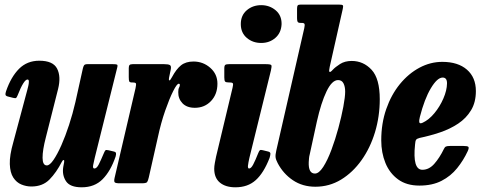

<svg xmlns="http://www.w3.org/2000/svg" viewBox="-20 -800 2098 838"><path d="M6.5 -402Q28 -464.5 63.2 -499.8Q98.5 -535 151.5 -535Q211.5 -535 229.2 -500.5Q247 -466 233.5 -411.5L180 -200Q165.5 -144.5 165.8 -111.2Q166 -78 184.5 -78Q197 -78 213.5 -102Q230 -126 247.8 -166Q265.5 -206 281.5 -255Q297.5 -304 309 -354L341.5 -500.5Q343.5 -509.5 346.8 -514.8Q350 -520 362 -520H472.5Q487 -520 490.8 -518Q494.5 -516 491.5 -504.5L393.5 -111Q390 -96.5 386.8 -80.5Q383.5 -64.5 392 -64.5Q402 -64.5 411 -82.2Q420 -100 433.5 -132Q437 -140.5 440 -143.8Q443 -147 454.5 -144L475.5 -139Q485 -137 486.2 -132Q487.5 -127 484.5 -116.5Q463 -53.5 428 -18Q393 17.5 336.5 17.5Q285.5 17.5 268 -9.2Q250.5 -36 256 -71L260 -92.5Q261.5 -101 257.8 -101.5Q254 -102 250 -94Q226 -47 196 -16.5Q166 14 117 14Q94.5 14 73.2 5.2Q52 -3.5 38 -25Q24 -46.5 22.8 -84Q21.5 -121.5 38 -179L99 -407Q101 -414 103.5 -424.8Q106 -435.5 106 -444.2Q106 -453 100 -453Q84 -453 56.5 -383Q53.5 -376 50.8 -373Q48 -370 37 -373L13.5 -379Q5 -381.5 4 -386.5Q3 -391.5 6.5 -402Z M559.5 -520H696Q714.5 -520 721.5 -516Q728.5 -512 725 -495.5L719.5 -469Q715 -449.5 719 -449Q723 -448.5 731 -464Q749.5 -498.5 770.2 -515Q791 -531.5 824.5 -531.5Q866.5 -531.5 897.8 -504Q929 -476.5 929 -435Q929 -388.5 901 -359Q873 -329.5 830.5 -329.5Q795.5 -329.5 776.5 -349.2Q757.5 -369 758 -398Q758 -411.5 761.5 -417.5Q765 -423.5 765 -429.5Q765 -434.5 760 -434.5Q752 -434.5 735.8 -402.2Q719.5 -370 701 -317Q682.5 -264 669 -201L629.5 -26Q626 -10.5 622 -5.2Q618 0 599 0H502.5Q484 0 480.5 -4.5Q477 -9 480 -23L571.5 -415Q575 -431.5 573.2 -435.8Q571.5 -440 559 -440H557Q546.5 -440 544.2 -444.5Q542 -449 542 -463.5V-503Q542 -512.5 545.5 -516.2Q549 -520 559.5 -520Z M1031 -695Q1031 -733 1057 -755.2Q1083 -777.5 1120 -777.5Q1156.5 -777.5 1183 -755.2Q1209.5 -733 1209 -695Q1207.5 -657 1182 -634.8Q1156.5 -612.5 1120 -612.5Q1083 -612.5 1057 -634.8Q1031 -657 1031 -695ZM1162.5 -492.5 1068.5 -111Q1067 -105 1064.5 -91.8Q1062 -78.5 1062 -75Q1062 -64.5 1067 -64.5Q1076 -64.5 1085.2 -82.2Q1094.5 -100 1107 -131.5Q1111 -141.5 1114.2 -144.2Q1117.5 -147 1126.5 -144.5L1151 -138.5Q1160.5 -136 1160.2 -128.8Q1160 -121.5 1156.5 -110.5Q1131 -45 1096.2 -13.8Q1061.5 17.5 1007.5 17.5Q964.5 17.5 939.8 -3Q915 -23.5 915 -63.5Q915 -74 917.8 -89.5Q920.5 -105 923 -116L995 -417Q998.5 -431.5 996.5 -435.8Q994.5 -440 983 -440H981Q966.5 -440 962.8 -443.8Q959 -447.5 959 -462V-501.5Q959 -514 963.5 -517Q968 -520 980 -520H1139.5Q1161 -520 1164 -515.8Q1167 -511.5 1162.5 -492.5Z M1186 -143.5 1308 -677Q1311 -691 1309 -695.5Q1307 -700 1297 -700H1292.5Q1281.5 -700 1279 -705Q1276.5 -710 1276.5 -720.5V-762Q1276.5 -772.5 1279.2 -776.2Q1282 -780 1292.5 -780H1459Q1473.5 -780 1476.2 -776.8Q1479 -773.5 1476 -761L1419 -508Q1410.5 -471 1432.5 -495.5Q1443 -507 1464 -520.5Q1485 -534 1515 -534Q1566 -534 1601.8 -495.5Q1637.5 -457 1637.5 -367Q1637.5 -292 1616.8 -223.2Q1596 -154.5 1558 -101Q1520 -47.5 1468.8 -16.2Q1417.5 15 1356.5 15Q1300.5 15 1258.2 -13.5Q1216 -42 1192 -88Q1184 -103 1182.8 -113.5Q1181.5 -124 1186 -143.5ZM1327.5 -92.5Q1325.5 -42.5 1354.5 -42.5Q1372 -42.5 1390.8 -71.5Q1409.5 -100.5 1426.5 -146Q1443.5 -191.5 1457 -241.5Q1470.5 -291.5 1478.5 -334.2Q1486.5 -377 1486.5 -400Q1486.5 -422 1479.2 -436.2Q1472 -450.5 1455.5 -450.5Q1429 -450.5 1405.2 -401.2Q1381.5 -352 1363 -269.5L1332 -127Q1329.5 -118 1328.8 -109.8Q1328 -101.5 1327.5 -92.5Z M1644 -187.5Q1644 -261.5 1665.8 -324Q1687.5 -386.5 1725.2 -432.8Q1763 -479 1810.8 -504.5Q1858.5 -530 1910.5 -530Q1979 -530 2018 -496Q2057 -462 2057 -402.5Q2057 -353.5 2036 -318.8Q2015 -284 1979.8 -260.5Q1944.5 -237 1900.8 -222.2Q1857 -207.5 1811.5 -198Q1799.5 -195 1796 -189.8Q1792.5 -184.5 1791.5 -169Q1780 -59 1823.5 -59Q1852.5 -59 1875.5 -85Q1898.5 -111 1917.5 -150Q1921 -158 1926.5 -160.5Q1932 -163 1945 -163H2002.5Q2020.5 -163 2024.2 -159Q2028 -155 2021.5 -140.5Q2003 -100.5 1975.2 -66Q1947.5 -31.5 1907.2 -10.8Q1867 10 1810.5 10Q1754.5 10 1717.5 -17Q1680.5 -44 1662.2 -88.8Q1644 -133.5 1644 -187.5ZM1825 -264.5Q1852 -277 1876 -306Q1900 -335 1915.2 -370.2Q1930.5 -405.5 1931 -435.5Q1931.5 -461.5 1912 -461.5Q1888.5 -461.5 1860.5 -414.8Q1832.5 -368 1812.5 -289.5Q1808.5 -274 1810.2 -266.2Q1812 -258.5 1825 -264.5Z"/></svg>

Font: Besley* Condensed
Style: Bold Italic
Weight: 700
Width: 3
Italic angle: -13°
Designer: Owen Earl
Foundry: indestructible type*
Version: Version 3.000; ttfautohint (v1.8.3)